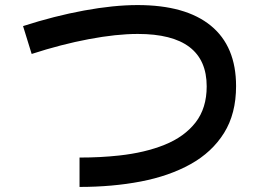

<svg xmlns="http://www.w3.org/2000/svg" viewBox="-20 -720 1040 758"><path d="M294 18V-98Q337 -98 375 -100Q413 -102 450 -106Q552 -117 630 -148.5Q708 -180 752 -236.5Q796 -293 796 -379Q796 -586 524 -586Q440 -586 331 -565.5Q222 -545 105 -507L71 -617Q195 -657 312 -678.5Q429 -700 523 -700Q713 -700 812.5 -618.5Q912 -537 912 -380Q912 -271 864.5 -195Q817 -119 732.5 -72Q648 -25 536 -3.5Q424 18 294 18Z"/></svg>

Font: Murecho Medium
Style: Regular
Weight: 500
Designer: Neil Summerour
Foundry: Positype
Version: Version 1.010; ttfautohint (v1.8.3)